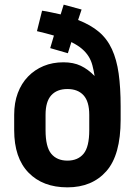

<svg xmlns="http://www.w3.org/2000/svg" viewBox="-20 -797 580 826"><path d="M270 9Q164 9 102.5 -54.5Q41 -118 41 -237V-303Q41 -355 56.5 -396.5Q72 -438 100.5 -467.5Q129 -497 167.5 -513Q206 -529 253 -529Q296 -529 327.5 -514Q359 -499 387 -470Q383 -495 377.5 -516Q372 -537 361 -554.5Q350 -572 332.5 -587Q315 -602 287 -616L272 -568L196 -590L212 -644Q196 -649 177.5 -653.5Q159 -658 139 -663L161 -751Q177 -749 202 -743.5Q227 -738 241 -735L254 -777L331 -756L316 -711Q370 -690 405.5 -660Q441 -630 461.5 -585.5Q482 -541 490.5 -480.5Q499 -420 499 -339V-282Q499 -130 437.5 -60.5Q376 9 270 9ZM270 -106Q315 -106 339.5 -135.5Q364 -165 364 -237V-303Q364 -360 339.5 -387Q315 -414 270 -414Q225 -414 200.5 -387Q176 -360 176 -303V-237Q176 -165 200.5 -135.5Q225 -106 270 -106Z"/></svg>

Font: Golos UI
Style: Bold
Weight: 700
Designer: A.Korolkova, Vitaly Kuzmin
Foundry: ParaType Ltd
Version: Version 2.000